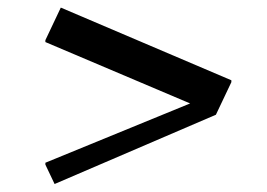

<svg xmlns="http://www.w3.org/2000/svg" viewBox="-20 -613 693 498"><path d="M580.1 -404.8V-399.9L540 -315.4L121.6 -135.7L97.7 -186V-190.9L473.1 -344.7L97.7 -503.9V-508.8L137.7 -593.3Z"/></svg>

Font: Nova Slim
Style: Book
Weight: 400
Version: Version 2.000